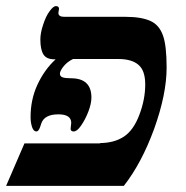

<svg xmlns="http://www.w3.org/2000/svg" viewBox="-45 -608 608 628"><path d="M285 -139 280 -140Q328 -140 360 -161Q392 -182 411 -233Q430 -283 430 -332Q430 -376 409 -395Q387 -415 342 -415H194Q175 -406 163 -391Q151 -376 151 -367Q151 -358 160 -355Q169 -352 187 -352Q254 -352 254 -289Q254 -269 244 -243Q234 -217 220 -197Q207 -178 196 -178Q186 -178 186 -187L188 -206Q188 -234 146 -234Q100 -234 90 -204L86 -192Q81 -178 74 -178Q65 -178 60 -192Q55 -207 55 -225Q55 -282 77 -330Q100 -380 137 -414H133Q107 -414 97 -430Q87 -446 87 -479Q87 -500 96 -527Q105 -555 117 -571Q129 -588 138 -588Q148 -588 148 -579L146 -566Q146 -553 165 -553H365Q418 -553 448 -539Q476 -526 488 -492Q500 -459 500 -387Q500 -300 459 -186Q418 -74 360 0H-25L35 -139Z"/></svg>

Font: Libra Serif Modern
Style: Bold Italic
Weight: 700
Italic angle: -12°
Designer: Stefan Peev, Context Ltd
Foundry: Stefan Peev, Context Ltd
Version: Version 1.000